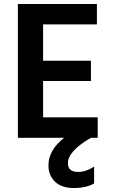

<svg xmlns="http://www.w3.org/2000/svg" viewBox="-20 -694 568 967"><path d="M454 230Q413 253 351.5 253Q290 253 257 221Q224 189 224 139Q224 62 303 0H70V-674H468V-571H197V-388H438V-286H197V-103H472V0H438Q322 67 322 128Q322 172 374 172Q413 172 454 145Z"/></svg>

Font: Hind Guntur SemiBold
Style: Regular
Weight: 600
Designer: Manushi Parikh, Hitesh Malaviya
Foundry: Indian Type Foundry
Version: Version 1.000;PS 1.0;hotconv 1.0.86;makeotf.lib2.5.63406; tt